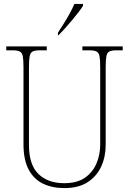

<svg xmlns="http://www.w3.org/2000/svg" viewBox="-20 -951 661 981"><path d="M309 10Q247 10 200 -12.5Q153 -35 126.5 -84.5Q100 -134 100 -214V-607Q100 -645 96.5 -663.5Q93 -682 81 -688Q69 -694 44 -694H12V-714H219V-694H184Q159 -694 147 -688Q135 -682 131.5 -663.5Q128 -645 128 -606V-210Q128 -109 176.5 -62Q225 -15 308 -15Q374 -15 414 -43Q454 -71 473 -116Q492 -161 492 -213V-606Q492 -645 488.5 -663.5Q485 -682 473 -688Q461 -694 436 -694H401V-714H607V-694H576Q551 -694 539 -688Q527 -682 523.5 -663.5Q520 -645 520 -606V-211Q520 -150 497 -100Q474 -50 427.5 -20Q381 10 309 10ZM276 -784Q291 -807 307 -832.5Q323 -858 337 -883.5Q351 -909 360 -931H404V-921Q396 -908 381 -888.5Q366 -869 348 -847.5Q330 -826 312 -806Q294 -786 279 -771H276Z"/></svg>

Font: Noto Serif Khmer SemiCondensed Thin
Style: Regular
Weight: 250
Width: 4
Designer: Danh Hong and the Monotype Design Team
Foundry: Monotype Imaging Inc.
Version: Version 2.004